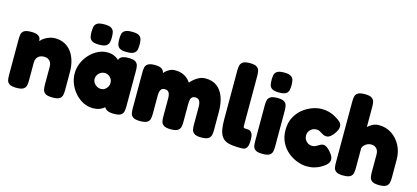

<svg xmlns="http://www.w3.org/2000/svg" viewBox="-61 -1198 3647 1680"><g transform="rotate(15 1763.0 -358.0)"><path d="M120 8Q75 8 56 -5.5Q37 -19 33.5 -40Q30 -61 30 -83V-412Q30 -434 34 -454Q38 -474 57 -486.5Q76 -499 121 -499Q162 -499 180.5 -488.5Q199 -478 204 -463Q209 -448 208.5 -435.5Q208 -423 210 -420L202 -414Q201 -429 213.5 -444Q226 -459 246.5 -471.5Q267 -484 290.5 -491.5Q314 -499 335 -499Q385 -499 423 -480Q461 -461 486.5 -426.5Q512 -392 525 -346Q538 -300 538 -246V-82Q538 -60 534 -39Q530 -18 511.5 -5Q493 8 447 8Q401 8 382 -5.5Q363 -19 359 -40Q355 -61 355 -83V-246Q355 -269 346.5 -285Q338 -301 322.5 -309.5Q307 -318 284 -318Q262 -318 245.5 -309Q229 -300 220 -284Q211 -268 211 -246V-82Q211 -60 207 -39Q203 -18 184.5 -5Q166 8 120 8Z M1002 7Q957 7 935.5 -8Q914 -23 915 -42H929Q924 -35 909.5 -23.5Q895 -12 871 -2.5Q847 7 812 7Q767 7 725.5 -13.5Q684 -34 651.5 -70Q619 -106 600 -151.5Q581 -197 581 -247Q581 -296 600 -341Q619 -386 652 -421.5Q685 -457 726 -477.5Q767 -498 812 -498Q846 -498 869.5 -488Q893 -478 907.5 -466Q922 -454 927 -446H916Q915 -471 936.5 -485Q958 -499 1003 -499Q1048 -499 1066.5 -485.5Q1085 -472 1089 -451Q1093 -430 1093 -408V-83Q1093 -61 1089 -40Q1085 -19 1066.5 -6Q1048 7 1002 7ZM837 -174Q856 -174 871.5 -184Q887 -194 896.5 -210.5Q906 -227 906 -246Q906 -266 896.5 -282Q887 -298 871 -308Q855 -318 835 -318Q815 -318 798.5 -308Q782 -298 772 -281.5Q762 -265 762 -245Q762 -226 772.5 -210Q783 -194 800 -184Q817 -174 837 -174ZM972 -544Q926 -544 907 -557.5Q888 -571 884 -592.5Q880 -614 880 -637Q880 -660 884 -681Q888 -702 907.5 -715Q927 -728 973 -728Q1019 -728 1038 -714.5Q1057 -701 1061 -679.5Q1065 -658 1065 -635Q1065 -613 1061 -592Q1057 -571 1038 -557.5Q1019 -544 972 -544ZM721 -544Q675 -544 656 -557.5Q637 -571 633 -592.5Q629 -614 629 -637Q630 -660 633.5 -681Q637 -702 656.5 -715Q676 -728 722 -728Q768 -728 787 -714.5Q806 -701 810 -679.5Q814 -658 814 -635Q814 -613 810 -592Q806 -571 787 -557.5Q768 -544 721 -544Z M1241 9Q1196 9 1177 -4.5Q1158 -18 1154.5 -39Q1151 -60 1151 -82V-409Q1151 -432 1155 -452.5Q1159 -473 1178 -486Q1197 -499 1243 -499Q1288 -499 1308.5 -481.5Q1329 -464 1329 -425L1312 -430Q1312 -430 1319.5 -440.5Q1327 -451 1341.5 -465Q1356 -479 1377 -489.5Q1398 -500 1425 -500Q1456 -500 1482 -492Q1508 -484 1529.5 -467.5Q1551 -451 1567 -427Q1578 -440 1597 -457Q1616 -474 1642.5 -487Q1669 -500 1702 -500Q1761 -500 1802.5 -470Q1844 -440 1865.5 -383Q1887 -326 1887 -245V-82Q1887 -60 1883 -39Q1879 -18 1860 -4.5Q1841 9 1795 9Q1750 9 1731 -5Q1712 -19 1708.5 -40Q1705 -61 1705 -83V-246Q1705 -270 1699.5 -285.5Q1694 -301 1683.5 -309Q1673 -317 1657 -317Q1640 -317 1629.5 -310Q1619 -303 1614.5 -287.5Q1610 -272 1610 -245V-82Q1610 -60 1606 -39Q1602 -18 1583 -4.5Q1564 9 1518 9Q1473 9 1454 -5Q1435 -19 1431.5 -40Q1428 -61 1428 -83V-246Q1428 -270 1423 -286Q1418 -302 1407.5 -309.5Q1397 -317 1380 -317Q1360 -317 1350 -307Q1340 -297 1336.5 -281Q1333 -265 1333 -246V-81Q1333 -59 1329 -38Q1325 -17 1306 -4Q1287 9 1241 9Z M2156 9Q2110 9 2075.5 5Q2041 1 2017 -11Q1993 -23 1978 -45.5Q1963 -68 1956 -104.5Q1949 -141 1949 -196V-639Q1949 -662 1953 -682.5Q1957 -703 1976 -716.5Q1995 -730 2040 -730Q2085 -730 2103.5 -716.5Q2122 -703 2126 -682Q2130 -661 2130 -638V-207Q2130 -192 2130.5 -183.5Q2131 -175 2133.5 -171Q2136 -167 2141.5 -166.5Q2147 -166 2157 -166Q2170 -166 2184.5 -162.5Q2199 -159 2209.5 -141.5Q2220 -124 2220 -81Q2220 -36 2209.5 -17Q2199 2 2184 5.5Q2169 9 2156 9Z M2350 9Q2305 9 2286 -4.5Q2267 -18 2263.5 -39Q2260 -60 2260 -82V-408Q2260 -430 2264 -450.5Q2268 -471 2287 -484.5Q2306 -498 2351 -498Q2396 -498 2414.5 -484.5Q2433 -471 2437 -450Q2441 -429 2441 -406V-81Q2441 -59 2437 -38Q2433 -17 2414.5 -4Q2396 9 2350 9ZM2350 -547Q2305 -547 2286 -560.5Q2267 -574 2263.5 -595Q2260 -616 2260 -638Q2260 -661 2264 -681.5Q2268 -702 2287 -715Q2306 -728 2351 -728Q2396 -728 2414.5 -714.5Q2433 -701 2437 -680Q2441 -659 2441 -637Q2441 -615 2437 -594Q2433 -573 2414.5 -560Q2396 -547 2350 -547Z M2753 14Q2712 14 2666.5 -2.5Q2621 -19 2581 -51.5Q2541 -84 2516 -133Q2491 -182 2491 -247Q2491 -311 2516 -359.5Q2541 -408 2580.5 -440Q2620 -472 2665.5 -488.5Q2711 -505 2751 -505Q2789 -505 2817 -497Q2845 -489 2863 -479.5Q2881 -470 2889 -465Q2909 -453 2926.5 -437.5Q2944 -422 2944 -396Q2944 -383 2939 -369.5Q2934 -356 2923 -339Q2887 -284 2851 -284Q2835 -284 2823 -289.5Q2811 -295 2801 -302Q2791 -309 2779.5 -314.5Q2768 -320 2751 -320Q2731 -320 2714 -310Q2697 -300 2687 -283.5Q2677 -267 2677 -246Q2677 -225 2687 -208Q2697 -191 2713.5 -181Q2730 -171 2749 -171Q2763 -171 2772.5 -174Q2782 -177 2787 -180.5Q2792 -184 2793 -184Q2807 -192 2819.5 -199Q2832 -206 2845 -206Q2862 -206 2880 -193.5Q2898 -181 2920 -153Q2941 -127 2943.5 -104.5Q2946 -82 2932 -62.5Q2918 -43 2889 -25Q2886 -23 2868.5 -13.5Q2851 -4 2822 5Q2793 14 2753 14Z M3081 9Q3036 9 3017 -4.5Q2998 -18 2994.5 -39Q2991 -60 2991 -82V-638Q2991 -661 2995 -681.5Q2999 -702 3018 -715Q3037 -728 3082 -728Q3127 -728 3145.5 -714.5Q3164 -701 3168 -680.5Q3172 -660 3172 -637V-455Q3187 -469 3212.5 -483.5Q3238 -498 3272 -498Q3336 -498 3387 -464.5Q3438 -431 3468 -374Q3498 -317 3498 -245V-81Q3498 -59 3494 -38.5Q3490 -18 3471.5 -4.5Q3453 9 3407 9Q3363 9 3343.5 -4Q3324 -17 3320 -38Q3316 -59 3316 -83V-246Q3316 -268 3308 -283.5Q3300 -299 3285 -308Q3270 -317 3249 -317Q3222 -317 3199 -300Q3176 -283 3172 -261V-81Q3172 -59 3168 -38Q3164 -17 3145.5 -4Q3127 9 3081 9Z"/></g></svg>

Font: Fredoka Light
Style: Bold
Weight: 700
Version: Version 2.001